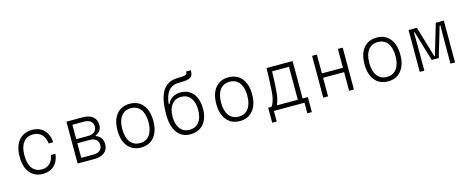

<svg xmlns="http://www.w3.org/2000/svg" viewBox="-44 -1655 6388 2628"><g transform="rotate(-15 3150.0 -341.0)"><path d="M361 14Q241 14 175 -67Q109 -148 109 -294Q109 -442 177.5 -524Q246 -606 369 -606Q472 -606 534.5 -543Q597 -480 605 -368H541Q530 -452 485 -497.5Q440 -543 367 -543Q276 -543 226.5 -478.5Q177 -414 177 -294Q177 -176 224.5 -112.5Q272 -49 361 -49Q429 -49 472.5 -90Q516 -131 529 -207H593Q582 -103 520 -44.5Q458 14 361 14Z M852 0V-593H1084Q1175 -593 1225.5 -551Q1276 -509 1276 -432Q1276 -387 1253 -354.5Q1230 -322 1190 -309V-298Q1235 -283 1260 -247Q1285 -211 1285 -161Q1285 -85 1234 -42.5Q1183 0 1092 0ZM920 -327H1085Q1144 -327 1177 -353.5Q1210 -380 1210 -429Q1210 -477 1177 -504Q1144 -531 1085 -531H920ZM920 -62H1092Q1152 -62 1184.5 -89Q1217 -116 1217 -165Q1217 -215 1184.5 -242Q1152 -269 1092 -269H920Z M1750 14Q1632 14 1564 -68.5Q1496 -151 1496 -296Q1496 -442 1564 -524Q1632 -606 1750 -606Q1868 -606 1936 -524Q2004 -442 2004 -296Q2004 -151 1936 -68.5Q1868 14 1750 14ZM1750 -49Q1838 -49 1887 -114Q1936 -179 1936 -296Q1936 -414 1887 -478.5Q1838 -543 1750 -543Q1662 -543 1613 -478.5Q1564 -414 1564 -296Q1564 -179 1613 -114Q1662 -49 1750 -49Z M2451 14Q2328 14 2262 -77Q2196 -168 2196 -338Q2196 -553 2261 -661Q2326 -769 2459 -775L2550 -779Q2582 -781 2597 -792.5Q2612 -804 2613 -832H2680Q2679 -763 2649 -739Q2619 -715 2557 -712L2460 -708Q2290 -700 2266 -461H2277Q2300 -515 2348.5 -545.5Q2397 -576 2464 -576Q2538 -576 2592 -540.5Q2646 -505 2675 -439Q2704 -373 2704 -282Q2704 -191 2673.5 -124.5Q2643 -58 2586 -22Q2529 14 2451 14ZM2453 -49Q2539 -49 2587.5 -111Q2636 -173 2636 -282Q2636 -391 2588 -453Q2540 -515 2456 -515Q2370 -515 2321.5 -453Q2273 -391 2273 -282Q2273 -173 2321 -111Q2369 -49 2453 -49Z M3150 14Q3032 14 2964 -68.5Q2896 -151 2896 -296Q2896 -442 2964 -524Q3032 -606 3150 -606Q3268 -606 3336 -524Q3404 -442 3404 -296Q3404 -151 3336 -68.5Q3268 14 3150 14ZM3150 -49Q3238 -49 3287 -114Q3336 -179 3336 -296Q3336 -414 3287 -478.5Q3238 -543 3150 -543Q3062 -543 3013 -478.5Q2964 -414 2964 -296Q2964 -179 3013 -114Q3062 -49 3150 -49Z M3569 150V-63H3616Q3633 -87 3644 -114.5Q3655 -142 3662.5 -179.5Q3670 -217 3674.5 -272Q3679 -327 3682 -405Q3685 -483 3688 -593H4057V-63H4131V150H4067V0H3633V150ZM3691 -63H3989V-530H3750Q3746 -417 3742 -340.5Q3738 -264 3732 -213.5Q3726 -163 3716 -128Q3706 -93 3691 -63Z M4333 0V-593H4401V-326H4699V-593H4767V0H4699V-264H4401V0Z M5250 14Q5132 14 5064 -68.5Q4996 -151 4996 -296Q4996 -442 5064 -524Q5132 -606 5250 -606Q5368 -606 5436 -524Q5504 -442 5504 -296Q5504 -151 5436 -68.5Q5368 14 5250 14ZM5250 -49Q5338 -49 5387 -114Q5436 -179 5436 -296Q5436 -414 5387 -478.5Q5338 -543 5250 -543Q5162 -543 5113 -478.5Q5064 -414 5064 -296Q5064 -179 5113 -114Q5162 -49 5250 -49Z M5700 0V-593H5818L5948 -155H5956L6086 -593H6200V0H6135V-339L6137 -542H6127L6000 -115H5900L5773 -542H5763L5765 -339V0Z"/></g></svg>

Font: Martian Mono ExtraLight
Style: Regular
Weight: 200
Monospace: yes
Designer: Roman Shamin
Foundry: Evil Martians
Version: Version 1.000; ttfautohint (v1.8.4.7-5d5b)